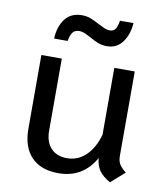

<svg xmlns="http://www.w3.org/2000/svg" viewBox="-78 -737 710 814"><g transform="rotate(10 277.0 -330.0)"><path d="M509 -41 450 11Q418 -7 403 -28Q388 -49 385 -82Q361 -38 321.5 -13.5Q282 11 227 11Q152 11 111 -31.5Q70 -74 70 -153V-470H158V-160Q158 -112 183 -85Q208 -58 252 -58Q300 -58 334 -91.5Q368 -125 384 -182V-470H472V-106Q472 -85 480 -71.5Q488 -58 509 -41ZM211 -666Q231 -666 248 -659.5Q265 -653 287 -641Q305 -632 315.5 -627.5Q326 -623 337 -623Q353 -623 361 -634.5Q369 -646 373 -671H431Q428 -622 403.5 -588.5Q379 -555 337 -555Q316 -555 299 -561.5Q282 -568 261 -580Q257 -582 246.5 -587.5Q236 -593 227.5 -595.5Q219 -598 211 -598Q193 -598 183.5 -586.5Q174 -575 169 -548H111Q113 -599 138 -632.5Q163 -666 211 -666Z"/></g></svg>

Font: KoHo Medium
Style: Regular
Weight: 500
Version: Version 1.000; ttfautohint (v1.6)